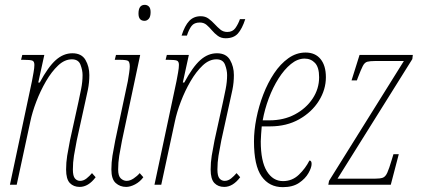

<svg xmlns="http://www.w3.org/2000/svg" viewBox="-20 -763 1742 793"><path d="M309 9Q284 9 268.5 -7Q253 -23 253 -63Q253 -92 257.5 -120Q262 -148 269 -183L304 -342Q309 -365 315 -395Q321 -425 321 -453Q321 -473 312.5 -495.5Q304 -518 277 -518Q247 -518 220 -492.5Q193 -467 170 -427.5Q147 -388 130 -343.5Q113 -299 105 -260L49 0H21L112 -428Q115 -444 118.5 -463.5Q122 -483 122 -495Q122 -509 114 -512.5Q106 -516 77 -516H67L72 -536H163L138 -422H144Q179 -487 210.5 -515Q242 -543 279 -543Q317 -543 333 -515.5Q349 -488 349 -453Q349 -422 343 -392.5Q337 -363 332 -342L297 -183Q290 -148 285.5 -120Q281 -92 281 -63Q281 -36 289.5 -26Q298 -16 311 -16Q325 -16 337.5 -26Q350 -36 360 -48L375 -31Q345 9 309 9Z M577 -677Q552 -677 552 -707Q552 -743 578 -743Q588 -743 595 -736Q602 -729 602 -713Q602 -694 594.5 -685.5Q587 -677 577 -677ZM501 9Q476 9 458 -7Q440 -23 440 -63Q440 -92 444.5 -120Q449 -148 456 -183L508 -428Q511 -444 513.5 -462.5Q516 -481 516 -488Q516 -507 509 -511.5Q502 -516 473 -516H454L459 -536H559L484 -183Q477 -148 472.5 -120Q468 -92 468 -63Q468 -36 479 -26Q490 -16 503 -16Q517 -16 532 -26Q547 -36 557 -48L572 -31Q558 -12 538 -1.5Q518 9 501 9Z M906 9Q881 9 865.5 -7Q850 -23 850 -63Q850 -92 854.5 -120Q859 -148 866 -183L901 -342Q906 -365 912 -395Q918 -425 918 -453Q918 -473 909.5 -495.5Q901 -518 874 -518Q844 -518 817 -492.5Q790 -467 767 -427.5Q744 -388 727 -343.5Q710 -299 702 -260L646 0H618L709 -428Q712 -444 715.5 -463.5Q719 -483 719 -495Q719 -509 711 -512.5Q703 -516 674 -516H664L669 -536H760L735 -422H741Q776 -487 807.5 -515Q839 -543 876 -543Q914 -543 930 -515.5Q946 -488 946 -453Q946 -422 940 -392.5Q934 -363 929 -342L894 -183Q887 -148 882.5 -120Q878 -92 878 -63Q878 -36 886.5 -26Q895 -16 908 -16Q922 -16 934.5 -26Q947 -36 957 -48L972 -31Q942 9 906 9ZM912 -605Q893 -605 879.5 -615Q866 -625 855.5 -637.5Q845 -650 833.5 -660Q822 -670 805 -670Q782 -670 771 -655.5Q760 -641 752 -616H730Q743 -657 761.5 -676.5Q780 -696 809 -696Q828 -696 841.5 -686Q855 -676 866.5 -663.5Q878 -651 890 -641Q902 -631 919 -631Q941 -631 952.5 -647.5Q964 -664 971 -684H993Q980 -644 962.5 -624.5Q945 -605 912 -605Z M1148 10Q1092 10 1060.5 -34.5Q1029 -79 1029 -179Q1029 -224 1039 -274.5Q1049 -325 1067.5 -373Q1086 -421 1112 -460Q1138 -499 1171 -522.5Q1204 -546 1242 -546Q1282 -546 1304 -519Q1326 -492 1326 -444Q1326 -393 1297 -346.5Q1268 -300 1216 -270.5Q1164 -241 1095 -241H1061Q1060 -228 1058.5 -209Q1057 -190 1057 -179Q1057 -97 1082 -56Q1107 -15 1149 -15Q1187 -15 1214.5 -41.5Q1242 -68 1258 -100Q1267 -100 1267 -86Q1267 -71 1254 -48Q1241 -25 1215 -7.5Q1189 10 1148 10ZM1093 -266Q1152 -266 1198 -290.5Q1244 -315 1271 -355.5Q1298 -396 1298 -444Q1298 -485 1281 -503Q1264 -521 1238 -521Q1209 -521 1181.5 -498.5Q1154 -476 1130.5 -439Q1107 -402 1090 -356.5Q1073 -311 1065 -266Z M1336 0 1339 -16 1648 -511H1529Q1508 -511 1497 -508Q1486 -505 1478.5 -490.5Q1471 -476 1458 -442L1454 -431H1432L1465 -536H1685L1683 -519L1374 -25H1527Q1550 -25 1561 -29Q1572 -33 1579.5 -49.5Q1587 -66 1598 -103L1605 -126H1627L1594 0Z"/></svg>

Font: Noto Serif ExtraCondensed Thin
Style: Italic
Weight: 100
Width: 2
Italic angle: -12°
Designer: Monotype Design Team
Foundry: Monotype Imaging Inc.
Version: Version 2.013